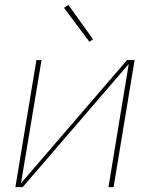

<svg xmlns="http://www.w3.org/2000/svg" viewBox="-20 -766 640 786"><path d="M43 0 129 -520H150L66 -16L500 -520H531L445 0H424L507 -504L73 0ZM346 -595 242 -734 260 -746 361 -605Z"/></svg>

Font: Iosevka SS04 Th Ex Obl
Style: Regular
Weight: 100
Width: 7
Italic angle: -9°
Monospace: yes
Designer: Belleve Invis
Foundry: Belleve Invis
Version: Version 19.0.0; ttfautohint (v1.8.4)